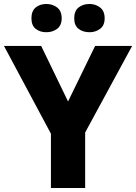

<svg xmlns="http://www.w3.org/2000/svg" viewBox="-20 -945 684 965"><path d="M322 -435 458 -714H644L408 -279V0H236V-273L0 -714H187ZM138 -853Q138 -890 159.5 -907.5Q181 -925 213 -925Q244 -925 267 -907.5Q290 -890 290 -853Q290 -817 267 -800Q244 -783 213 -783Q181 -783 159.5 -800Q138 -817 138 -853ZM353 -853Q353 -890 375 -907.5Q397 -925 430 -925Q460 -925 483 -907.5Q506 -890 506 -853Q506 -817 483 -800Q460 -783 430 -783Q397 -783 375 -800Q353 -817 353 -853Z"/></svg>

Font: Noto Kufi Arabic ExtraBold
Style: Regular
Weight: 800
Designer: Monotype Design Team, David Williams, Khaled Hosny
Foundry: Google LLC
Version: Version 2.109; ttfautohint (v1.8.4.7-5d5b)